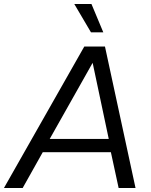

<svg xmlns="http://www.w3.org/2000/svg" viewBox="-52 -946 760 966"><path d="M629.9 0H544.9L505.9 -180.2H163.1L62 0H-32.2L372.1 -711.9H476.1ZM495.1 -247.1 414.1 -629.9 198.2 -247.1ZM467.8 -783.2H405.8L321.8 -925.8H408.2Z"/></svg>

Font: Creato Display
Style: Italic
Weight: 400
Italic angle: -10°
Version: Version 1.000